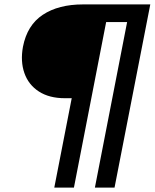

<svg xmlns="http://www.w3.org/2000/svg" viewBox="-20 -720 701 870"><path d="M226 130 305 -275H274Q203 -275 156 -305.5Q109 -336 90.5 -389Q72 -442 84 -508Q103 -606 174 -653Q245 -700 356 -700H661L499 130H410L556 -620H461L315 130Z"/></svg>

Font: REM Medium Medium
Style: Italic
Weight: 500
Italic angle: -11°
Version: Version 1.005;gftools[0.9.28]